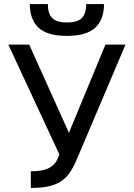

<svg xmlns="http://www.w3.org/2000/svg" viewBox="-20 -920 660 947"><path d="M132 -75Q191 -75 222 -91.5Q253 -108 264 -137L273 -158L21 -700H124L320 -265L500 -700H599L360 -137Q343 -96 324 -68.5Q305 -41 279 -24.5Q253 -8 217.5 -0.5Q182 7 132 7ZM310 -743Q213 -743 170 -783.5Q127 -824 127 -900H216Q216 -852 238 -830.5Q260 -809 310 -809Q361 -809 383 -830.5Q405 -852 405 -900H493Q493 -824 450 -783.5Q407 -743 310 -743Z"/></svg>

Font: Golos UI
Style: Regular
Weight: 400
Designer: A.Korolkova, Vitaly Kuzmin
Foundry: ParaType Ltd
Version: Version 2.000